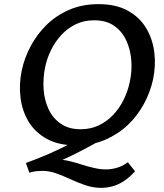

<svg xmlns="http://www.w3.org/2000/svg" viewBox="-20 -690 793 927"><path d="M348 12Q264 12 207 -19Q150 -50 118.5 -102Q87 -154 79 -218.5Q71 -283 85 -350Q98 -411 128.5 -468Q159 -525 205.5 -570.5Q252 -616 315 -643Q378 -670 455 -670Q540 -670 597 -638.5Q654 -607 685.5 -554.5Q717 -502 725 -437.5Q733 -373 719 -307Q706 -246 675 -188.5Q644 -131 597 -86.5Q550 -42 487.5 -15Q425 12 348 12ZM369 -66Q418 -66 457.5 -85Q497 -104 527 -136Q557 -168 577 -208.5Q597 -249 606 -292Q618 -345 614 -398Q610 -451 589.5 -495Q569 -539 531 -565.5Q493 -592 435 -592Q385 -592 346 -573Q307 -554 277 -522Q247 -490 227 -449.5Q207 -409 198 -366Q187 -313 190.5 -260Q194 -207 214.5 -163Q235 -119 273.5 -92.5Q312 -66 369 -66ZM122 144 105 97Q166 75 221.5 50.5Q277 26 329.5 -2Q382 -30 434 -60L469 -15Q386 33 304.5 71.5Q223 110 122 144ZM469 217Q430 217 393 204.5Q356 192 320.5 175.5Q285 159 251.5 147Q218 135 185 135Q171 135 155.5 136.5Q140 138 122 144L171 94Q188 89 203.5 86.5Q219 84 233.5 82.5Q248 81 262 81Q287 81 316 88Q345 95 374.5 104.5Q404 114 434.5 121Q465 128 492 128Q517 128 545 120Q573 112 597 93L632 137Q606 166 578.5 184Q551 202 523.5 209.5Q496 217 469 217Z"/></svg>

Font: Ysabeau SemiBold
Style: Italic
Weight: 600
Italic angle: -12°
Designer: Christian Thalmann (Catharsis Fonts)
Version: Version 2.002